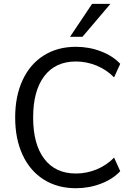

<svg xmlns="http://www.w3.org/2000/svg" viewBox="-20 -972 690 1001"><path d="M375.6 9.3Q279.9 9.3 208.3 -35.8Q136.7 -80.9 97.9 -164.3Q59.1 -247.7 59.1 -359.4Q59.1 -471.1 97.9 -554.4Q136.7 -637.8 208.3 -682.9Q279.9 -728 375.6 -728Q444.8 -728 506.9 -704.1Q569 -680.2 606.8 -639.2L574.8 -568.5Q536.1 -608.3 483.9 -629.8Q431.6 -651.4 375.6 -651.4Q269 -651.4 210.9 -575.1Q152.8 -498.9 152.8 -359.4Q152.8 -219.8 210.9 -143.6Q269 -67.4 375.6 -67.4Q431.6 -67.4 483.9 -88.9Q536.1 -110.5 574.8 -150.3L606.8 -79.6Q569 -38.6 506.9 -14.6Q444.8 9.3 375.6 9.3ZM460.1 -951.8H555.7L410 -780.3H345.2Z"/></svg>

Font: Min Sans VF VF
Style: Regular
Weight: 400
Designer: Jinseong-Kim, NotoSansCJK, Nunito
Foundry: Jinseong-Kim
Version: Version 1.420;Glyphs 3.1.2 (3151)